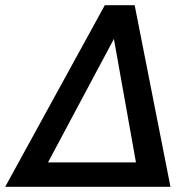

<svg xmlns="http://www.w3.org/2000/svg" viewBox="-41 -720 738 740"><path d="M616 0H-21L363 -700H478ZM144 -94H483L398 -570Z"/></svg>

Font: KoHo SemiBold
Style: Italic
Weight: 600
Italic angle: -10°
Version: Version 1.000; ttfautohint (v1.6)